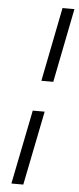

<svg xmlns="http://www.w3.org/2000/svg" viewBox="-60 -832 396 964"><g transform="rotate(5 137.5 -350.0)"><path d="M171 -274 96 100H36L111 -274ZM141 -427 215 -800H275L201 -427Z"/></g></svg>

Font: Albert Sans Light
Style: Italic
Weight: 300
Italic angle: -11.25°
Designer: Andreas Rasmussen
Foundry: a.Foundry
Version: Version 1.025